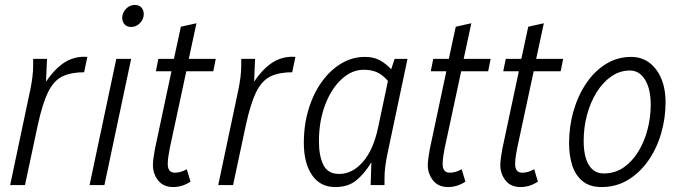

<svg xmlns="http://www.w3.org/2000/svg" viewBox="-20 -748 2755 776"><path d="M21 0 103 -388Q108 -413 111 -436.5Q114 -460 114 -485V-510H170L166 -418Q205 -475 245.5 -498.5Q286 -522 333 -518L320 -456Q268 -456 233 -439.5Q198 -423 175 -377Q152 -331 133 -244L81 0Z M474 -676Q474 -696 489 -712Q504 -728 525 -728Q542 -728 551.5 -717.5Q561 -707 561 -691Q561 -671 546 -655Q531 -639 510 -639Q493 -639 483.5 -649.5Q474 -660 474 -676ZM342 0 450 -510H510L402 0Z M610 -460 620 -510H683L711 -640L774 -654L743 -510H852L842 -460H733L666 -148Q664 -137 661 -119Q658 -101 658 -85Q658 -50 687 -50Q710 -50 735 -64L750 -14Q717 8 680 8Q640 8 619 -19Q598 -46 598 -81Q598 -94 601 -114Q604 -134 606 -145L673 -460Z M862 0 944 -388Q949 -413 952 -436.5Q955 -460 955 -485V-510H1011L1007 -418Q1046 -475 1086.5 -498.5Q1127 -522 1174 -518L1161 -456Q1109 -456 1074 -439.5Q1039 -423 1016 -377Q993 -331 974 -244L922 0Z M1208 -170Q1208 -244 1227.5 -307.5Q1247 -371 1281 -418Q1315 -465 1359.5 -491.5Q1404 -518 1455 -518Q1490 -518 1515 -504.5Q1540 -491 1561 -468L1575 -510H1627L1545 -122Q1540 -97 1537 -73.5Q1534 -50 1534 -25V0H1478L1481 -92Q1453 -46 1420 -19Q1387 8 1335 8Q1274 8 1241 -40.5Q1208 -89 1208 -170ZM1269 -176Q1269 -118 1287 -81.5Q1305 -45 1351 -45Q1404 -45 1446.5 -93.5Q1489 -142 1508 -232L1548 -421Q1526 -446 1503.5 -456Q1481 -466 1450 -466Q1401 -466 1359.5 -427Q1318 -388 1293.5 -322.5Q1269 -257 1269 -176Z M1721 -460 1731 -510H1794L1822 -640L1885 -654L1854 -510H1963L1953 -460H1844L1777 -148Q1775 -137 1772 -119Q1769 -101 1769 -85Q1769 -50 1798 -50Q1821 -50 1846 -64L1861 -14Q1828 8 1791 8Q1751 8 1730 -19Q1709 -46 1709 -81Q1709 -94 1712 -114Q1715 -134 1717 -145L1784 -460Z M2014 -460 2024 -510H2087L2115 -640L2178 -654L2147 -510H2256L2246 -460H2137L2070 -148Q2068 -137 2065 -119Q2062 -101 2062 -85Q2062 -50 2091 -50Q2114 -50 2139 -64L2154 -14Q2121 8 2084 8Q2044 8 2023 -19Q2002 -46 2002 -81Q2002 -94 2005 -114Q2008 -134 2010 -145L2077 -460Z M2280 -169Q2280 -238 2298.5 -301Q2317 -364 2350.5 -413Q2384 -462 2430 -490Q2476 -518 2531 -518Q2593 -518 2631.5 -467.5Q2670 -417 2670 -334Q2670 -270 2652 -208.5Q2634 -147 2600 -98.5Q2566 -50 2518.5 -21Q2471 8 2411 8Q2364 8 2335 -15.5Q2306 -39 2293 -79Q2280 -119 2280 -169ZM2339 -179Q2339 -115 2360 -81Q2381 -47 2420 -47Q2466 -47 2501 -71.5Q2536 -96 2560.5 -136.5Q2585 -177 2597.5 -226Q2610 -275 2610 -324Q2610 -389 2587 -426Q2564 -463 2526 -463Q2485 -463 2450.5 -439Q2416 -415 2391 -374.5Q2366 -334 2352.5 -283.5Q2339 -233 2339 -179Z"/></svg>

Font: Radio Canada Condensed Light
Style: Italic
Weight: 300
Width: 3
Italic angle: -12°
Designer: Charles Daoud, Etienne Aubert Bonn, Alexandre Saumier Demers, Jacques Le Bailly
Foundry: Radio-Canada
Version: Version 2.104; ttfautohint (v1.8.4.7-5d5b);gftools[0.9.28.de